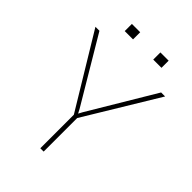

<svg xmlns="http://www.w3.org/2000/svg" viewBox="-248 -981 1093 1093"><g transform="rotate(45 298.5 -434.5)"><path d="M311.5 0H284.7V-270L17.6 -710.9H49.8L284.7 -315.9L297.4 -291.5L310.5 -315.9L546.4 -710.9H578.6L311.5 -270ZM219.7 -811.5H152.8V-869.1H219.7ZM448.7 -811.5H382.3V-869.1H448.7Z"/></g></svg>

Font: Roboto-Thin
Style: Regular
Weight: 250
Designer: Google
Version: Version 1.100141; 2013; ttfautohint (v0.94.14-c901) -l 8 -r 